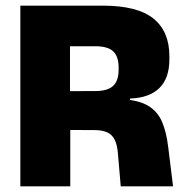

<svg xmlns="http://www.w3.org/2000/svg" viewBox="-20 -659 655 679"><path d="M407 0 397 -116.5Q394.5 -147 385.5 -165Q376.5 -183 359 -191Q341.5 -199 313 -199L178 -199.5V-336.5L317 -337Q360.5 -337 380 -355.2Q399.5 -373.5 399.5 -412V-420.5Q399.5 -459 380.5 -477.2Q361.5 -495.5 317 -495.5H177.5V-639H343.5Q466 -639 522.5 -593.5Q579 -548 579 -460.5V-449Q579 -382.5 543.8 -347.8Q508.5 -313 440 -310.5V-284.5L412 -308.5Q471.5 -304.5 504.2 -284.8Q537 -265 552.8 -228.8Q568.5 -192.5 575 -138L592 0ZM52 0V-639H227.5V-287L228.5 -220V0Z"/></svg>

Font: Anek Odia ExtraBold
Style: Regular
Weight: 800
Designer: Yesha Goshar & Mahesh Sahu (Odia), Yesha Goshar (Latin)
Foundry: Ek Type
Version: Version 1.003